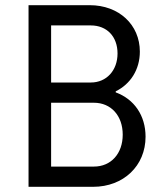

<svg xmlns="http://www.w3.org/2000/svg" viewBox="-20 -720 640 740"><path d="M90 0H339C456 0 541 -81 541 -193C541 -275 497 -338 426 -364V-368C483 -396 519 -452 519 -521C519 -625 438 -700 326 -700H90ZM177 -402V-622H330C392 -622 433 -579 433 -514C433 -449 391 -402 330 -402ZM177 -78V-324H342C408 -324 453 -274 453 -201C453 -128 408 -78 342 -78Z"/></svg>

Font: CommitMonoNiceRocks
Style: Regular
Weight: 400
Monospace: yes
Designer: Eigil Nikolajsen
Foundry: Eigil Nikolajsen
Version: Version 1.143